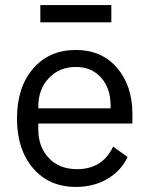

<svg xmlns="http://www.w3.org/2000/svg" viewBox="-20 -725 589 757"><path d="M139 -637V-705H419V-637ZM279 12Q174 12 110.5 -61.5Q47 -135 47 -258Q47 -381 110.5 -454.5Q174 -528 279 -528Q381 -528 441.5 -457.5Q502 -387 502 -276V-238H131V-214Q131 -146 172.5 -102Q214 -58 284 -58Q384 -58 426 -147L483 -106Q458 -52 404 -20Q350 12 279 12ZM131 -298H416V-309Q416 -377 378.5 -419Q341 -461 279 -461Q214 -461 172.5 -417Q131 -373 131 -305Z"/></svg>

Font: Anuphan
Style: Regular
Weight: 400
Designer: Mike Abbink, Paul van der Laan, Pieter van Rosmalen, Mint Tantisuwanna
Foundry: Bold Monday; Cadson Demak
Version: Version 3.002;hotconv 1.0.109;makeotfexe 2.5.65596